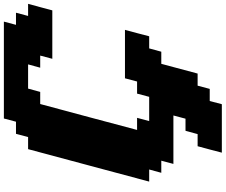

<svg xmlns="http://www.w3.org/2000/svg" viewBox="-107 -808 1165 991"><g transform="rotate(-90 475.5 -312.5)"><path d="M183.1 250H433.1L449.7 187.5H512.2L528.8 125H591.3L641.6 -62.5H704.1L721.2 -125H783.7Q789.1 -145.5 800 -187.3Q811 -229 816.9 -250H566.9L550.3 -187.5H487.8L471.2 -125H346.2L362.8 -187.5H300.3Q322.3 -270.5 366.9 -437.3Q411.6 -604 434.1 -687.5H496.6L513.7 -750H638.7L621.6 -687.5H684.1L667.5 -625H917.5Q922.9 -645.5 934.1 -687.3Q945.3 -729 951.2 -750H888.7L905.3 -812.5H842.8L859.4 -875H359.4L342.8 -812.5H280.3L263.7 -750H201.2Q173.3 -646 117.4 -437.5Q61.5 -229 33.7 -125H96.2L79.1 -62.5H141.6L125 0H375L358.4 62.5H295.9L278.8 125H216.3Q210.4 145.5 199.5 187.3Q188.5 229 183.1 250Z"/></g></svg>

Font: Faithful 32x
Style: BoldOblique
Weight: 400
Foundry: Faithful Resource Pack
Version: Version 1.0; January 27, 2023